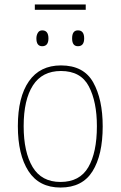

<svg xmlns="http://www.w3.org/2000/svg" viewBox="-20 -830 540 860"><path d="M364 -786V-810H136V-786ZM357 -658Q357 -694 329 -694Q303 -694 303 -658Q303 -623 329 -623Q357 -623 357 -658ZM197 -658Q197 -694 169 -694Q156 -694 149.5 -683Q143 -672 143 -658Q143 -623 169 -623Q197 -623 197 -658ZM440 -264Q440 -385 397.5 -461Q355 -537 253 -537Q159 -537 109.5 -466Q60 -395 60 -265Q60 -137 107.5 -63.5Q155 10 251 10Q349 10 394.5 -63Q440 -136 440 -264ZM86 -265Q86 -383 127.5 -447.5Q169 -512 253 -512Q342 -512 378 -443Q414 -374 414 -265Q414 -147 375.5 -81Q337 -15 251 -15Q166 -15 126 -82Q86 -149 86 -265Z"/></svg>

Font: Noto Sans Mono UI Condensed Thin
Style: Regular
Weight: 250
Width: 3
Designer: Monotype Design team
Foundry: Monotype Imaging Inc.
Version: 1.000